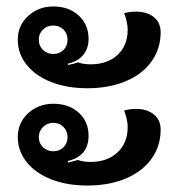

<svg xmlns="http://www.w3.org/2000/svg" viewBox="-20 -591 552 594"><path d="M35 -468Q35 -512 67 -541.5Q99 -571 145 -571Q193 -571 223.5 -543Q254 -515 254 -471Q254 -441 237.5 -421Q221 -401 190 -394V-390Q208 -393 221 -398Q238 -392 260 -392Q312 -392 343.5 -421Q375 -450 375 -499Q375 -510 372 -524.5Q369 -539 364 -550Q380 -555 401 -555Q435 -555 456 -538Q477 -521 477 -491Q477 -440 448.5 -400.5Q420 -361 368.5 -339.5Q317 -318 250 -318Q188 -318 139 -337Q90 -356 62.5 -390.5Q35 -425 35 -468ZM189 -468Q189 -487 176.5 -499.5Q164 -512 145 -512Q126 -512 113 -499.5Q100 -487 100 -468Q100 -449 113 -436.5Q126 -424 145 -424Q164 -424 176.5 -436.5Q189 -449 189 -468ZM35 -167Q35 -211 67 -240.5Q99 -270 145 -270Q193 -270 223.5 -242.5Q254 -215 254 -171Q254 -108 190 -93V-88L221 -96Q238 -90 260 -90Q312 -90 343.5 -119.5Q375 -149 375 -198Q375 -220 364 -249Q380 -254 401 -254Q435 -254 456 -237Q477 -220 477 -190Q477 -139 448.5 -99.5Q420 -60 368.5 -38.5Q317 -17 250 -17Q188 -17 139 -36Q90 -55 62.5 -89.5Q35 -124 35 -167ZM189 -167Q189 -185 176.5 -198Q164 -211 145 -211Q126 -211 113 -198Q100 -185 100 -167Q100 -148 113 -135.5Q126 -123 145 -123Q164 -123 176.5 -135.5Q189 -148 189 -167Z"/></svg>

Font: K2D SemiBold
Style: Regular
Weight: 600
Designer: Katatrad Aksorn Co.,Ltd.
Foundry: Cadson Demak Co.,Ltd.
Version: Version 1.000; ttfautohint (v1.6)